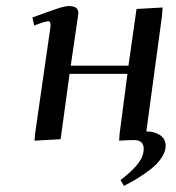

<svg xmlns="http://www.w3.org/2000/svg" viewBox="-20 -464 585 640"><path d="M87.9 -405.8Q151.9 -429.2 174.6 -436.5Q197.3 -443.8 210.9 -443.8Q241.2 -443.8 241.2 -419.9Q241.2 -418.9 238.8 -401.9L215.8 -245.1H408.2L435.1 -434.1L522 -439L520 -411.1L467.8 -25.9Q495.1 -25.9 513.7 -13.4Q532.2 -1 532.2 22Q532.2 38.6 522 55.9Q511.7 73.2 498 86.4Q484.4 99.6 462.6 114.5Q440.9 129.4 426.8 137.5Q412.6 145.5 393.1 155.8L381.8 136.2Q422.4 105 440.7 80.6Q459 56.2 459 32.2Q459 2.9 426.8 2.9Q405.8 2.9 377 4.9L378.9 -20L404.8 -217.8H211.9L182.1 0L95.2 4.9L97.2 -20L147.9 -372.1Q150.9 -393.1 141.1 -393.1Q129.9 -393.1 94.2 -378.9Z"/></svg>

Font: Dehuti
Style: Bold-Italic
Weight: 700
Version: Version 1.2